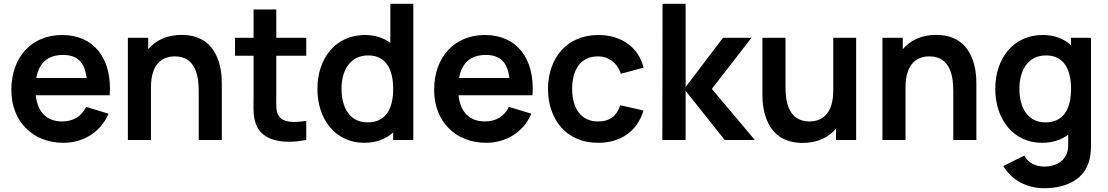

<svg xmlns="http://www.w3.org/2000/svg" viewBox="-20 -740 5858 1015"><path d="M315.5 15C419.5 15 512.5 -41 554 -139L435 -175C411.5 -125 367.5 -98 308.5 -98C226.5 -98 178.5 -147.5 169 -236.5H560C574 -431 476 -555 308.5 -555C149.5 -555 40 -441 40 -264C40 -100 151.5 15 315.5 15ZM172 -327.5C186 -407.5 232.5 -449.5 313.5 -449.5C388 -449.5 427.5 -412 438 -327.5Z M1030.5 -260V0H1152.5V-301.5C1152.5 -365.5 1139 -555.5 940 -555.5C862 -555.5 803 -526.5 763.5 -480V-540H656V0H778V-277.5C778 -408.5 843 -442 904.5 -442C1019.5 -442 1030.5 -326.5 1030.5 -260Z M1599 0V-101C1531.5 -91 1475.5 -90.5 1451.5 -130.5C1438.5 -151 1440.5 -184.5 1440.5 -227.5V-445.5H1599V-540H1440.5V-690H1320.5V-540H1222.5V-445.5H1320.5V-220.5C1320.5 -158.5 1316 -113 1341 -66.5C1383 11 1492 20.5 1599 0Z M1904.5 15C1968.5 15 2020 -5 2058.5 -40V0H2165V-720H2043.5V-513.5C2007.5 -540 1963 -555 1909 -555C1756 -555 1658 -434 1658 -270C1658 -108 1755 15 1904.5 15ZM1785.5 -270C1785.5 -368 1830 -447 1927 -447C2019 -447 2058.5 -375.5 2058.5 -270C2058.5 -165.5 2020 -93 1923 -93C1829 -93 1785.5 -171 1785.5 -270Z M2550.5 15C2654.5 15 2747.5 -41 2789 -139L2670 -175C2646.5 -125 2602.5 -98 2543.5 -98C2461.5 -98 2413.5 -147.5 2404 -236.5H2795C2809 -431 2711 -555 2543.5 -555C2384.5 -555 2275 -441 2275 -264C2275 -100 2386.5 15 2550.5 15ZM2407 -327.5C2421 -407.5 2467.5 -449.5 2548.5 -449.5C2623 -449.5 2662.5 -412 2673 -327.5Z M3141.5 15C3262 15 3348.5 -46 3382 -156L3259 -183.5C3240.5 -128 3205.5 -98 3141.5 -98C3051 -98 3005 -167 3004.5 -270C3005 -369 3047 -442 3141.5 -442C3196.5 -442 3243.5 -408 3262 -350L3382 -382.5C3356.5 -489 3265.5 -555 3143 -555C2979 -555 2877.5 -435.5 2877 -270C2877.5 -107 2974.5 15 3141.5 15Z M3481.5 0H3604.5V-260L3811 0H3970.5L3743 -270L3952.5 -540H3802L3604.5 -280V-720H3482.5Z M4223 15.5C4301 15.5 4360 -13.5 4399.5 -60V0H4506V-540H4385V-262.5C4385 -131.5 4320 -98 4258.5 -98C4143.5 -98 4132.5 -213.5 4132.5 -280V-540H4010.5V-238.5C4010.5 -174.5 4024 15.5 4223 15.5Z M5019.5 -260V0H5141.5V-301.5C5141.5 -365.5 5128 -555.5 4929 -555.5C4851 -555.5 4792 -526.5 4752.5 -480V-540H4645V0H4767V-277.5C4767 -408.5 4832 -442 4893.5 -442C5008.5 -442 5019.5 -326.5 5019.5 -260Z M5498.5 255C5620.5 255 5715.5 206.5 5740 102C5745.5 78 5747.5 54 5747.5 26V-540H5642V-501C5604 -535.5 5554 -555 5492.5 -555C5339.5 -555 5241.5 -434 5241.5 -270C5241.5 -108 5338.5 15 5488 15C5544 15 5590.5 -0.5 5627 -27.5V24C5628.5 101 5574 140.5 5499 140.5C5456.5 140.5 5415 121.5 5395 82.5L5284 137.5C5326 211 5408.5 255 5498.5 255ZM5369 -270C5369 -368 5413.5 -447 5510.5 -447C5602.5 -447 5642 -375.5 5642 -270C5642 -165.5 5603.5 -93 5506.5 -93C5412.5 -93 5369 -171 5369 -270Z"/></svg>

Font: Manrope
Style: Bold
Weight: 700
Designer: Mikhail Sharanda
Foundry: Mikhail Sharanda
Version: Version 4.505;FEAKit 1.0